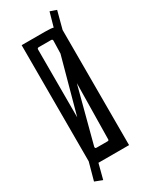

<svg xmlns="http://www.w3.org/2000/svg" viewBox="-225 -836 768 972"><g transform="rotate(-30 159.0 -350.0)"><path d="M235 -706 258 -788 295 -775 268 -673V0H89L66 88L22 71L50 -31V-710H184Q222 -710 235 -706ZM199 -575 201 -649Q201 -658 192 -658H120Q111 -658 111 -649V-253ZM111 -81V-77Q111 -71 120 -71H182Q191 -71 191 -77L196 -404Z"/></g></svg>

Font: Bahiana
Style: Regular
Weight: 400
Designer: Pablo Cosgaya & Dani Raskovsky
Foundry: Pablo Cosgaya & Dani Raskovsky
Version: Version 1.005